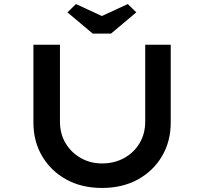

<svg xmlns="http://www.w3.org/2000/svg" viewBox="-20 -922 1008 948"><path d="M483 6Q383 6 307 -36Q231 -78 188 -151Q145 -224 145 -317V-701H276V-322Q276 -262 303.5 -215.5Q331 -169 378.5 -142Q426 -115 483 -115Q545 -115 593.5 -142Q642 -169 669.5 -215.5Q697 -262 697 -322V-701H823V-317Q823 -224 780 -151Q737 -78 661 -36Q585 6 483 6ZM438 -756 313 -861 355 -902 498 -836H468L611 -902L653 -861L528 -756Z"/></svg>

Font: Lexend Peta Medium
Style: Regular
Weight: 500
Designer: Bonnie Shaver-Troup, Thomas Jockin
Foundry: Lexend
Version: Version 1.007